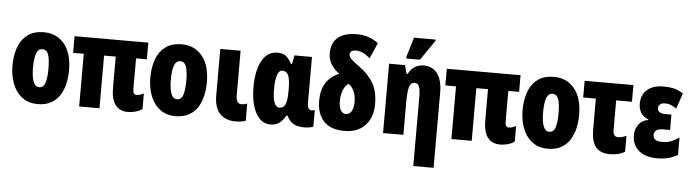

<svg xmlns="http://www.w3.org/2000/svg" viewBox="-56 -1030 5494 1525"><g transform="rotate(5 2691.5 -268.0)"><path d="M483 -278Q483 -225 471.5 -173.5Q460 -122 434 -80.5Q408 -39 364.5 -14.5Q321 10 257 10Q198 10 155.5 -14Q113 -38 85.5 -79Q58 -120 45 -171.5Q32 -223 32 -278Q32 -358 55 -422.5Q78 -487 128 -525Q178 -563 259 -563Q360 -563 421.5 -489Q483 -415 483 -278ZM196 -276Q196 -125 258 -125Q292 -125 305.5 -163.5Q319 -202 319 -278Q319 -354 305.5 -391Q292 -428 258 -428Q226 -428 211 -391Q196 -354 196 -276Z M978 10Q843 10 843 -172V-420H750V0H588V-420H503V-553H1091V-420H1005V-176Q1005 -131 1033 -131Q1062 -131 1091 -148V-24Q1069 -7 1038 1.5Q1007 10 978 10Z M1582 -278Q1582 -225 1570.5 -173.5Q1559 -122 1533 -80.5Q1507 -39 1463.5 -14.5Q1420 10 1356 10Q1297 10 1254.5 -14Q1212 -38 1184.5 -79Q1157 -120 1144 -171.5Q1131 -223 1131 -278Q1131 -358 1154 -422.5Q1177 -487 1227 -525Q1277 -563 1358 -563Q1459 -563 1520.5 -489Q1582 -415 1582 -278ZM1295 -276Q1295 -125 1357 -125Q1391 -125 1404.5 -163.5Q1418 -202 1418 -278Q1418 -354 1404.5 -391Q1391 -428 1357 -428Q1325 -428 1310 -391Q1295 -354 1295 -276Z M1832 10Q1754 9 1709.5 -38Q1665 -85 1665 -185V-553H1827V-198Q1827 -130 1871 -130Q1892 -130 1916 -139V-2Q1896 5 1874 7.5Q1852 10 1832 10Z M2114 10Q2062 10 2026.5 -26.5Q1991 -63 1972.5 -127Q1954 -191 1954 -274Q1954 -406 1997 -484.5Q2040 -563 2121 -563Q2169 -563 2193.5 -539.5Q2218 -516 2234 -484H2243L2256 -553H2396V-189Q2396 -130 2430 -130Q2443 -130 2455 -135V-3Q2452 0 2439 3Q2426 6 2412 8Q2398 10 2390 10Q2331 10 2297 -9Q2263 -28 2244 -71H2234Q2212 -31 2183.5 -10.5Q2155 10 2114 10ZM2173 -129Q2204 -129 2219 -158Q2234 -187 2234 -263V-285Q2234 -362 2219 -393Q2204 -424 2172 -424Q2145 -424 2131.5 -385Q2118 -346 2118 -273Q2118 -129 2173 -129Z M2703 10Q2594 10 2538.5 -48.5Q2483 -107 2483 -214Q2483 -381 2624 -439Q2534 -502 2534 -595Q2534 -678 2586 -721Q2638 -764 2732 -764Q2785 -764 2827.5 -750Q2870 -736 2908 -708L2853 -582Q2820 -611 2793 -622.5Q2766 -634 2740 -634Q2715 -634 2703.5 -624Q2692 -614 2692 -598Q2692 -582 2708.5 -564.5Q2725 -547 2775 -511Q2852 -456 2890 -390Q2928 -324 2928 -223Q2928 -118 2869 -54Q2810 10 2703 10ZM2704 -125Q2732 -125 2748 -151.5Q2764 -178 2764 -227Q2764 -321 2706 -366Q2681 -354 2664 -314.5Q2647 -275 2647 -225Q2647 -174 2662.5 -149.5Q2678 -125 2704 -125Z M3273 240V-308Q3273 -363 3263.5 -391Q3254 -419 3227 -419Q3196 -419 3184.5 -383Q3173 -347 3173 -253V0H3011V-553H3138L3156 -485H3165Q3184 -524 3215.5 -543.5Q3247 -563 3287 -563Q3358 -563 3396.5 -510Q3435 -457 3435 -360V240ZM3143 -606V-620L3190 -776H3362V-766L3252 -606Z M3946 10Q3811 10 3811 -172V-420H3718V0H3556V-420H3471V-553H4059V-420H3973V-176Q3973 -131 4001 -131Q4030 -131 4059 -148V-24Q4037 -7 4006 1.5Q3975 10 3946 10Z M4550 -278Q4550 -225 4538.5 -173.5Q4527 -122 4501 -80.5Q4475 -39 4431.5 -14.5Q4388 10 4324 10Q4265 10 4222.5 -14Q4180 -38 4152.5 -79Q4125 -120 4112 -171.5Q4099 -223 4099 -278Q4099 -358 4122 -422.5Q4145 -487 4195 -525Q4245 -563 4326 -563Q4427 -563 4488.5 -489Q4550 -415 4550 -278ZM4263 -276Q4263 -125 4325 -125Q4359 -125 4372.5 -163.5Q4386 -202 4386 -278Q4386 -354 4372.5 -391Q4359 -428 4325 -428Q4293 -428 4278 -391Q4263 -354 4263 -276Z M4819 10Q4743 10 4707 -35Q4671 -80 4671 -177V-420H4570V-553H4959V-420H4833V-184Q4833 -130 4873 -130Q4902 -130 4939 -147V-19Q4914 -5 4885 2.5Q4856 10 4819 10Z M5199 10Q5102 10 5049.5 -35Q4997 -80 4997 -157Q4997 -207 5024.5 -243Q5052 -279 5100 -287V-292Q5062 -304 5042 -336Q5022 -368 5022 -412Q5022 -483 5070 -523Q5118 -563 5201 -563Q5242 -563 5278 -555Q5314 -547 5356 -521L5314 -397Q5289 -414 5268 -422Q5247 -430 5224 -430Q5196 -430 5182.5 -418Q5169 -406 5169 -388Q5169 -367 5184.5 -356.5Q5200 -346 5227 -346H5280V-223H5227Q5184 -223 5168.5 -209Q5153 -195 5153 -174Q5153 -123 5223 -123Q5266 -123 5296.5 -135Q5327 -147 5360 -170V-31Q5321 -9 5283 0.5Q5245 10 5199 10Z"/></g></svg>

Font: Noto Sans ExtraCondensed Black
Style: Regular
Weight: 900
Width: 2
Designer: Monotype Design Team
Foundry: Monotype Imaging Inc.
Version: Version 2.013; ttfautohint (v1.8.4.7-5d5b)